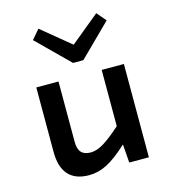

<svg xmlns="http://www.w3.org/2000/svg" viewBox="-112 -836 837 936"><g transform="rotate(-15 307.0 -368.0)"><path d="M526 -471V0H427L420 -93Q359 -37 314.5 -14Q270 9 223 9Q154 9 119 -30Q84 -69 84 -145V-471H196V-166Q196 -130 211.5 -113Q227 -96 260 -96Q288 -96 323 -116.5Q358 -137 414 -187V-471ZM460 -745 500 -698 340 -540H288L128 -698L168 -745L314 -625Z"/></g></svg>

Font: Intel One Mono Medium
Style: Regular
Weight: 500
Monospace: yes
Designer: Fred Shallcrass
Foundry: Frere-Jones Type LLC
Version: Version 1.400;hotconv 1.1.0;makeotfexe 2.6.0;FJTRelease1.4